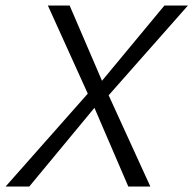

<svg xmlns="http://www.w3.org/2000/svg" viewBox="-30 -678 703 698"><path d="M-9.5 0 289.1 -337.6 144 -658H223.1L340.8 -384.3L567.8 -658H653.3L365 -331.6L516.5 0H436.4L313.3 -286L76.5 0Z"/></svg>

Font: Ysabeau
Style: Bold Italic
Weight: 700
Italic angle: -12°
Designer: Christian Thalmann (Catharsis Fonts)
Version: Version 2.002